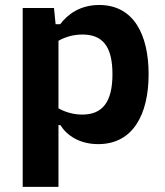

<svg xmlns="http://www.w3.org/2000/svg" viewBox="-20 -566 660 770"><path d="M576 -268.5C576 -428 515.5 -546 378 -546C302.5 -546 252.5 -510 221.5 -469H203L196.5 -534H71V183.5H214.5V-64.5H222C247.5 -23.5 298 12 374 12C514 12 576 -108 576 -268.5ZM214.5 -131.5V-402.5C244.5 -419.5 278 -427.5 310.5 -427.5C391.5 -427.5 431 -380 431 -268.5C431 -156.5 390.5 -106.5 310 -106.5C279 -106.5 246 -114 214.5 -131.5Z"/></svg>

Font: Monaspace Neon
Style: Bold
Weight: 700
Designer: Riley Cran & the Lettermatic Team
Foundry: Lettermatic
Version: Version 1.200 (Monaspace Neon)